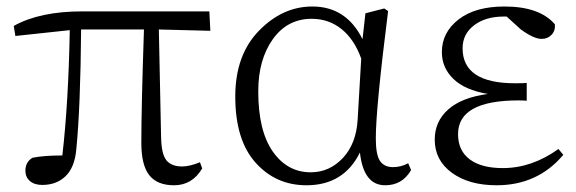

<svg xmlns="http://www.w3.org/2000/svg" viewBox="-20 -545 1737 579"><path d="M459 -456.1 465.8 -130.9Q466.8 -80.1 481.9 -61.5Q497.1 -43 529.3 -43Q551.8 -43 583 -55.7L589.8 -37.1Q559.6 13.7 504.9 13.7Q454.1 13.7 430.2 -16.6Q406.2 -46.9 406.2 -114.3Q406.2 -218.8 414.1 -456.1H224.6Q222.7 -220.7 210 -93.8Q205.1 -40 177.7 -13.7Q150.4 12.7 107.4 12.7Q84 12.7 70.3 1Q56.6 -10.7 56.6 -30.3Q56.6 -56.6 78.1 -69.3Q112.3 -76.2 168 -76.2Q186.5 -236.3 190.4 -454.1L26.4 -436.5L21.5 -466.8Q99.6 -510.7 228.5 -510.7H611.3L614.3 -452.1Z M1058.6 -185.5 1069.3 -368.2Q1048.8 -425.8 1010.3 -457Q971.7 -488.3 919.9 -488.3Q846.7 -488.3 802.7 -426.8Q758.8 -365.2 758.8 -269.5Q758.8 -150.4 802.7 -87.9Q846.7 -25.4 917 -25.4Q973.6 -25.4 1014.2 -68.8Q1054.7 -112.3 1058.6 -185.5ZM1210.9 -52.7 1219.7 -32.2Q1193.4 13.7 1141.6 13.7Q1076.2 13.7 1065.4 -85Q1016.6 13.7 904.3 13.7Q811.5 13.7 750.5 -54.7Q689.5 -123 689.5 -253.9Q689.5 -378.9 760.7 -452.1Q832 -525.4 921.9 -525.4Q1024.4 -525.4 1073.2 -426.8L1082 -504.9L1138.7 -519.5L1150.4 -511.7Q1113.3 -218.8 1113.3 -127.9Q1113.3 -78.1 1126 -59.6Q1138.7 -41 1165 -41Q1189.5 -41 1210.9 -52.7Z M1664.1 -95.7 1678.7 -78.1Q1601.6 13.7 1477.5 13.7Q1394.5 13.7 1342.8 -23.9Q1291 -61.5 1291 -124Q1291 -178.7 1331.5 -214.8Q1372.1 -251 1451.2 -261.7Q1381.8 -273.4 1347.2 -307.1Q1312.5 -340.8 1312.5 -387.7Q1312.5 -447.3 1362.8 -486.3Q1413.1 -525.4 1501 -525.4Q1607.4 -525.4 1653.3 -471.7Q1655.3 -453.1 1643.6 -440.4Q1631.8 -427.7 1613.3 -427.7Q1589.8 -427.7 1550.8 -456.1L1507.8 -495.1H1499Q1444.3 -495.1 1409.7 -468.8Q1375 -442.4 1375 -399.4Q1375 -293.9 1533.2 -293.9Q1559.6 -293.9 1568.4 -294.9V-241.2Q1558.6 -242.2 1543.9 -242.2Q1361.3 -242.2 1361.3 -140.6Q1361.3 -90.8 1396.5 -64.5Q1431.6 -38.1 1496.1 -38.1Q1584 -38.1 1664.1 -95.7Z"/></svg>

Font: Bpmf Zihi Serif Light
Style: Light
Weight: 300
Foundry: But Ko
Version: Version 1.320